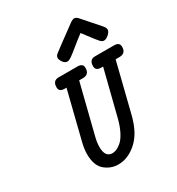

<svg xmlns="http://www.w3.org/2000/svg" viewBox="-203 -992 1038 1127"><g transform="rotate(-30 316.0 -428.5)"><path d="M138.2 -137.2Q138.2 -170.4 148.9 -213.9L229 -535.2H215.8Q178.7 -535.2 179.2 -565.9Q179.2 -610.8 219.2 -610.8H346.2Q384.3 -610.8 383.8 -580.1Q383.8 -535.2 340.8 -535.2H314.9Q312 -521 304.2 -493.2L230 -196.8Q222.2 -164.6 222.2 -136.2Q222.2 -67.4 271 -66.9Q284.2 -66.9 298.1 -72.5Q312 -78.1 331.1 -93.5Q350.1 -108.9 368.7 -144Q387.2 -179.2 399.9 -229L477.1 -535.2H463.9Q426.8 -535.2 426.8 -565.9Q426.8 -610.8 465.8 -610.8H594.2Q632.3 -610.8 631.8 -580.1Q631.8 -535.2 587.9 -535.2H562L481.9 -213.9Q476.1 -188 466.8 -162.1Q439.9 -82 385 -37.1Q330.1 7.8 268.1 7.8Q218.3 7.8 178.2 -25.6Q138.2 -59.1 138.2 -137.2ZM271 -710.9Q271 -724.1 282.2 -733.9Q292 -742.7 442.9 -853Q460 -865.2 471.2 -865.2Q483.4 -865.2 497.1 -850.1Q500 -847.2 592.8 -741.2Q608.9 -723.1 608.9 -710.9Q608.9 -695.8 591.1 -679.9Q573.2 -664.1 559.1 -664.1Q546.9 -664.1 535.9 -675.5Q524.9 -687 485.8 -738.8Q469.7 -759.8 460.9 -772Q432.1 -751 394.5 -720Q356.9 -689 339.4 -677Q321.8 -665 312 -665Q294.9 -665 283 -681.9Q271 -698.7 271 -710.9Z"/></g></svg>

Font: CMU Typewriter Text
Style: BoldItalic
Weight: 700
Italic angle: -14.04°
Version: Version 0.7.0